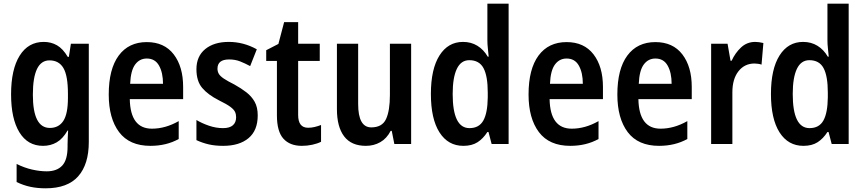

<svg xmlns="http://www.w3.org/2000/svg" viewBox="-20 -873 4684 1040"><path d="M217 -646Q257 -646 289 -627.5Q321 -609 347 -565H353L364 -636H461V-104Q461 17 403.5 82Q346 147 227 147Q183 147 145 139Q107 131 70 113V15Q112 36 154 45.5Q196 55 233 55Q288 55 317 24Q346 -7 346 -78V-90Q346 -107 347 -128Q348 -149 349 -166H346Q320 -121 287 -102Q254 -83 213 -83Q130 -83 85 -156.5Q40 -230 40 -362Q40 -497 86.5 -571.5Q133 -646 217 -646ZM248 -546Q158 -546 158 -360Q158 -180 250 -180Q298 -180 323 -218Q348 -256 348 -343V-365Q348 -463 323.5 -504.5Q299 -546 248 -546Z M775 -645Q870 -645 921 -578.5Q972 -512 972 -402V-336H683Q686 -176 803 -176Q876 -176 948 -217V-120Q881 -83 795 -83Q681 -83 625 -157.5Q569 -232 569 -361Q569 -499 623 -572Q677 -645 775 -645ZM775 -556Q736 -556 712 -523.5Q688 -491 685 -419H863Q863 -479 841.5 -517.5Q820 -556 775 -556Z M1376 -248Q1376 -166 1326 -124.5Q1276 -83 1189 -83Q1145 -83 1110.5 -91Q1076 -99 1044 -114V-223Q1074 -205 1112 -192Q1150 -179 1188 -179Q1224 -179 1241.5 -194.5Q1259 -210 1259 -238Q1259 -254 1253 -267Q1247 -280 1227.5 -294.5Q1208 -309 1167 -329Q1106 -360 1075 -397Q1044 -434 1044 -498Q1044 -568 1091.5 -607Q1139 -646 1219 -646Q1299 -646 1371 -606L1335 -515Q1307 -530 1280.5 -540.5Q1254 -551 1221 -551Q1158 -551 1158 -501Q1158 -486 1165 -473.5Q1172 -461 1192 -447.5Q1212 -434 1250 -415Q1286 -395 1314.5 -373Q1343 -351 1359.5 -321.5Q1376 -292 1376 -248Z M1649 -181Q1666 -181 1683.5 -185Q1701 -189 1719 -196V-105Q1699 -95 1671.5 -89Q1644 -83 1615 -83Q1550 -83 1515 -122Q1480 -161 1480 -248V-543H1422V-601L1488 -635L1519 -753H1595V-636H1712V-543H1595V-250Q1595 -181 1649 -181Z M2207 -636V-93H2116L2102 -164H2096Q2075 -123 2040 -103Q2005 -83 1962 -83Q1883 -83 1844 -134.5Q1805 -186 1805 -282V-636H1920V-310Q1920 -183 1991 -183Q2050 -183 2071 -228Q2092 -273 2092 -359V-636Z M2490 -83Q2407 -83 2360.5 -156Q2314 -229 2314 -364Q2314 -499 2360.5 -572.5Q2407 -646 2488 -646Q2532 -646 2566 -625Q2600 -604 2622 -566H2627Q2625 -589 2622.5 -611.5Q2620 -634 2620 -655V-853H2735V-93H2643L2626 -158H2620Q2597 -122 2566.5 -102.5Q2536 -83 2490 -83ZM2523 -179Q2575 -179 2598 -220Q2621 -261 2622 -345V-372Q2622 -461 2599 -504Q2576 -547 2522 -547Q2477 -547 2454.5 -500Q2432 -453 2432 -364Q2432 -179 2523 -179Z M3049 -645Q3144 -645 3195 -578.5Q3246 -512 3246 -402V-336H2957Q2960 -176 3077 -176Q3150 -176 3222 -217V-120Q3155 -83 3069 -83Q2955 -83 2899 -157.5Q2843 -232 2843 -361Q2843 -499 2897 -572Q2951 -645 3049 -645ZM3049 -556Q3010 -556 2986 -523.5Q2962 -491 2959 -419H3137Q3137 -479 3115.5 -517.5Q3094 -556 3049 -556Z M3530 -645Q3625 -645 3676 -578.5Q3727 -512 3727 -402V-336H3438Q3441 -176 3558 -176Q3631 -176 3703 -217V-120Q3636 -83 3550 -83Q3436 -83 3380 -157.5Q3324 -232 3324 -361Q3324 -499 3378 -572Q3432 -645 3530 -645ZM3530 -556Q3491 -556 3467 -523.5Q3443 -491 3440 -419H3618Q3618 -479 3596.5 -517.5Q3575 -556 3530 -556Z M4071 -646Q4080 -646 4091.5 -644.5Q4103 -643 4115 -640L4105 -523Q4097 -526 4085.5 -527.5Q4074 -529 4067 -529Q4013 -529 3980 -487Q3947 -445 3947 -373V-93H3832V-636H3921L3937 -544H3943Q3962 -586 3994 -616Q4026 -646 4071 -646Z M4332 -83Q4249 -83 4202.5 -156Q4156 -229 4156 -364Q4156 -499 4202.5 -572.5Q4249 -646 4330 -646Q4374 -646 4408 -625Q4442 -604 4464 -566H4469Q4467 -589 4464.5 -611.5Q4462 -634 4462 -655V-853H4577V-93H4485L4468 -158H4462Q4439 -122 4408.5 -102.5Q4378 -83 4332 -83ZM4365 -179Q4417 -179 4440 -220Q4463 -261 4464 -345V-372Q4464 -461 4441 -504Q4418 -547 4364 -547Q4319 -547 4296.5 -500Q4274 -453 4274 -364Q4274 -179 4365 -179Z"/></svg>

Font: Noto Sans Kannada UI Condensed SemiBold
Style: Regular
Weight: 600
Width: 3
Designer: Jelle Bosma - Monotype Design Team
Foundry: Monotype Imaging Inc.
Version: Version 2.005; ttfautohint (v1.8.4.7-5d5b)